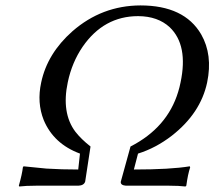

<svg xmlns="http://www.w3.org/2000/svg" viewBox="-20 -678 783 701"><path d="M110.8 0Q74.7 0 50.3 2.9L48.8 0Q61 -43.5 63.5 -66.9L65.9 -70.8Q65.9 -70.8 149.4 -62.5Q203.6 -59.1 265.6 -59.1L272 -117.2Q175.8 -152.8 139.6 -239.7Q114.3 -303.2 130.4 -377Q152.8 -482.9 244.6 -564Q352.1 -657.7 492.7 -658.2Q652.8 -658.2 714.4 -552.7Q757.3 -478 736.3 -377Q712.4 -264.6 607.4 -182.6Q549.3 -137.7 483.9 -117.2L468.8 -59.1Q602.5 -59.1 672.9 -70.8L674.3 -66.9Q666 -42.5 660.2 0L657.2 2.9Q633.3 0 598.1 0H439.9Q419.9 -1.5 420.9 -14.2L456.5 -143.1Q590.8 -211.9 630.4 -342.3Q635.7 -359.4 639.2 -377Q668 -513.2 599.6 -578.6Q556.2 -618.7 484.4 -619.1Q358.9 -619.1 281.7 -507.3Q242.7 -450.2 227.5 -377.9Q203.6 -265.6 255.4 -196.8Q276.4 -169.9 310.5 -143.1L291 -15.1Q286.6 -1 266.1 0Z"/></svg>

Font: Linux Biolinum Slanted O
Style: Slanted
Weight: 400
Designer: Philipp H. Poll
Foundry: Philipp H. Poll
Version: Version 1.0.4